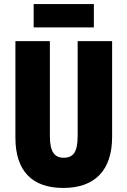

<svg xmlns="http://www.w3.org/2000/svg" viewBox="-20 -917 628 947"><path d="M443 -897H146V-782H443ZM533 -242V-714H363V-247C363 -167 342 -139 294 -139C249 -139 226 -168 226 -246V-714H56V-238C56 -72 140 10 292 10C448 10 533 -77 533 -242Z"/></svg>

Font: Noto Sans Devanagari ExtraCondensed Black
Style: Regular
Weight: 900
Width: 2
Designer: Jelle Bosma - Monotype Design Team
Foundry: Monotype Imaging Inc.
Version: Version 2.004